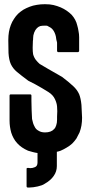

<svg xmlns="http://www.w3.org/2000/svg" viewBox="-20 -708 480 892"><path d="M361.3 -161.1Q361.3 -142.6 358.4 -125Q355.5 -108.4 349.6 -92.8Q342.8 -78.1 335 -64.5Q326.2 -51.8 315.4 -41Q303.7 -30.3 290 -22.5Q277.3 -14.6 261.7 -7.8Q256.8 -6.8 252.9 -4.9Q249 -3.9 244.1 -2.9Q244.1 -2 244.1 -2Q244.1 -2 244.1 -2Q244.1 19.5 244.1 63.5Q244.1 88.9 229.5 109.4Q215.8 129.9 186.5 146.5Q176.8 153.3 155.3 158.2Q132.8 163.1 118.2 163.1Q117.2 163.1 117.2 163.1Q116.2 163.1 115.2 163.1Q113.3 163.1 111.3 163.1Q109.4 163.1 108.4 163.1Q106.4 163.1 104.5 161.1Q103.5 160.2 103.5 158.2Q103.5 130.9 103.5 77.1Q103.5 75.2 103.5 74.2Q104.5 73.2 105.5 73.2Q106.4 72.3 106.4 72.3Q107.4 72.3 109.4 72.3Q111.3 72.3 114.3 72.3Q117.2 73.2 120.1 73.2Q131.8 73.2 142.6 68.4Q154.3 63.5 154.3 46.9Q154.3 32.2 154.3 2.9Q141.6 1 130.9 -2Q120.1 -4.9 110.4 -7.8Q94.7 -14.6 82 -23.4Q69.3 -32.2 59.6 -43Q49.8 -53.7 43 -66.4Q36.1 -79.1 32.2 -91.8Q28.3 -105.5 26.4 -119.1Q24.4 -132.8 24.4 -147.5Q24.4 -186.5 24.4 -264.6Q24.4 -266.6 25.4 -267.6Q27.3 -269.5 29.3 -269.5Q59.6 -269.5 121.1 -269.5Q123 -269.5 125 -267.6Q126 -266.6 126 -264.6Q126 -255.9 126 -239.3Q126 -224.6 127 -195.3Q127.9 -166 128.9 -155.3Q130.9 -144.5 133.8 -135.7Q136.7 -127 140.6 -120.1Q143.6 -113.3 148.4 -108.4Q153.3 -103.5 159.2 -100.6Q165 -96.7 172.9 -94.7Q180.7 -92.8 189.5 -92.8Q203.1 -92.8 213.9 -96.7Q224.6 -100.6 231.4 -108.4Q238.3 -115.2 241.2 -126Q245.1 -136.7 245.1 -152.3Q245.1 -154.3 245.1 -158.2Q245.1 -162.1 245.1 -166Q245.1 -177.7 246.1 -191.4Q246.1 -206.1 245.1 -212.9Q244.1 -228.5 235.4 -247.1Q226.6 -266.6 205.1 -280.3Q175.8 -298.8 143.6 -316.4Q112.3 -333 111.3 -333Q77.1 -358.4 58.6 -374Q40 -389.6 30.3 -410.2Q21.5 -429.7 19.5 -461.9Q18.6 -495.1 18.6 -518.6Q18.6 -519.5 18.6 -523.4Q18.6 -542 21.5 -559.6Q24.4 -576.2 30.3 -591.8Q36.1 -607.4 44.9 -620.1Q52.7 -632.8 64.5 -644.5Q75.2 -654.3 88.9 -663.1Q102.5 -670.9 118.2 -676.8Q132.8 -682.6 151.4 -685.5Q168.9 -688.5 188.5 -688.5Q212.9 -688.5 228.5 -684.6Q245.1 -680.7 261.7 -673.8Q277.3 -667 290 -658.2Q302.7 -649.4 312.5 -639.6Q322.3 -628.9 329.1 -616.2Q335.9 -603.5 338.9 -589.8Q342.8 -577.1 344.7 -563.5Q347.7 -549.8 347.7 -535.2Q347.7 -513.7 347.7 -470.7Q347.7 -468.8 345.7 -467.8Q344.7 -465.8 341.8 -465.8Q311.5 -465.8 250 -465.8Q248 -465.8 247.1 -467.8Q245.1 -468.8 245.1 -470.7Q245.1 -479.5 245.1 -496.1Q245.1 -505.9 245.1 -509.8Q244.1 -513.7 243.2 -518.6Q242.2 -519.5 242.2 -521.5Q242.2 -524.4 241.2 -527.3Q240.2 -538.1 237.3 -546.9Q234.4 -555.7 230.5 -562.5Q226.6 -569.3 221.7 -574.2Q216.8 -579.1 210.9 -582Q210 -583 207 -584Q203.1 -586.9 200.2 -587.9Q197.3 -588.9 190.4 -588.9Q174.8 -588.9 167 -586.9Q158.2 -584 151.4 -577.1Q143.6 -569.3 138.7 -556.6Q133.8 -543.9 133.8 -530.3Q133.8 -528.3 133.8 -525.4Q132.8 -521.5 132.8 -517.6Q132.8 -504.9 131.8 -486.3Q131.8 -467.8 133.8 -456.1Q137.7 -441.4 146.5 -429.7Q156.2 -418 163.1 -412.1Q164.1 -412.1 164.1 -411.1Q167 -409.2 202.1 -388.7Q238.3 -367.2 268.6 -350.6Q300.8 -326.2 319.3 -308.6Q337.9 -292 347.7 -270.5Q355.5 -251 358.4 -220.7Q360.4 -190.4 361.3 -161.1Z"/></svg>

Font: Typeface
Style: Regular
Weight: 400
Version: Version 1.0